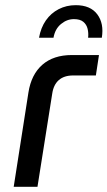

<svg xmlns="http://www.w3.org/2000/svg" viewBox="-20 -723 416 743"><path d="M33 0 90 -365Q101 -435 144 -472.5Q187 -510 258 -510H363L351 -431H263Q228 -431 207.5 -413Q187 -395 182 -360L125 0ZM131 -577Q138 -616 157.5 -644Q177 -672 207 -687.5Q237 -703 273 -703Q330 -703 356.5 -667.5Q383 -632 374 -577H321Q323 -595 319 -611.5Q315 -628 302.5 -638.5Q290 -649 266 -649Q239 -649 216 -630Q193 -611 187 -577Z"/></svg>

Font: MuseoModerno
Style: Italic
Weight: 400
Italic angle: -9°
Designer: Pablo Cosgaya, Héctor Gatti, Marcela Romero, and the Authors of The MuseoModerno Project.
Foundry: Omnibus-Type Team
Version: Version 1.003